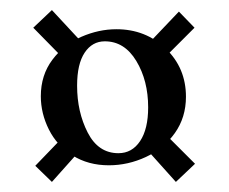

<svg xmlns="http://www.w3.org/2000/svg" viewBox="-20 -393 454 381"><path d="M83 -32 50 -64 103 -119 133 -88ZM46 -338 83 -373 135 -317 99 -284ZM367 -68 329 -32 277 -90 312 -123ZM335 -370 366 -338 306 -278 276 -308ZM61 -202Q61 -244 84 -274.5Q107 -305 141.5 -320Q176 -335 211 -335Q269 -335 309 -296.5Q349 -258 349 -201Q349 -160 327 -129Q305 -98 269.5 -81.5Q234 -65 196 -65Q155 -65 124 -84.5Q93 -104 77 -136Q61 -168 61 -202ZM274 -180Q274 -233 250.5 -272Q227 -311 188 -311Q163 -311 148 -288.5Q133 -266 133 -223Q133 -171 154 -130Q175 -89 215 -89Q242 -89 258 -113Q274 -137 274 -180Z"/></svg>

Font: Cormorant Unicase
Style: Bold
Weight: 700
Designer: Christian Thalmann (Catharsis Fonts)
Foundry: Catharsis Fonts
Version: Version 4.000